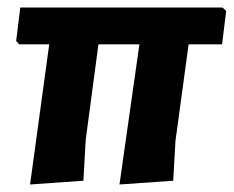

<svg xmlns="http://www.w3.org/2000/svg" viewBox="-20 -487 622 511"><path d="M60 4 111 -369H31L23 -378L34 -467H572L582 -458L571 -369H482L447 -112L441 -6L298 4L351 -369H242L208 -114L202 -6Z"/></svg>

Font: Alegreya Sans SC ExtraBold
Style: Italic
Weight: 800
Italic angle: -7°
Designer: Juan Pablo del Peral
Foundry: Huerta Tipografica
Version: Version 2.007